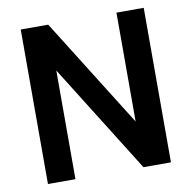

<svg xmlns="http://www.w3.org/2000/svg" viewBox="-80 -790 869 870"><g transform="rotate(-10 355.0 -355.5)"><path d="M510.7 0 197.8 -500V0H71.3V-710.9H197.8L511.7 -210V-710.9H637.2V0Z"/></g></svg>

Font: Heebo Medium
Style: Regular
Weight: 500
Designer: Oded Ezer
Foundry: Meir Sadan
Version: Version 2.001; ttfautohint (v1.5.14-ce02) -l 8 -r 50 -G 200 